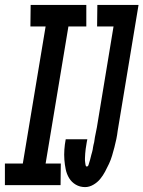

<svg xmlns="http://www.w3.org/2000/svg" viewBox="-49 -755 585 783"><path d="M-29 0V-88H44L137 -647H75L76 -735H303V-647H230L137 -88H199L198 0ZM298 8Q277 8 260 -2Q243 -12 233 -28.5Q223 -45 219 -64.5Q215 -84 213.5 -104Q212 -124 213.5 -145Q215 -166 219 -187H307V-186Q306 -181 305 -176.5Q304 -172 303.5 -167Q303 -162 302 -157.5Q301 -153 300.5 -148Q300 -143 299.5 -138.5Q299 -134 298.5 -129Q298 -124 298 -119.5Q298 -115 297.5 -110Q297 -105 297.5 -100.5Q298 -96 298.5 -91.5Q299 -87 300 -81.5Q301 -76 305 -76Q310 -76 312 -82.5Q314 -89 315.5 -94Q317 -99 318.5 -104Q320 -109 321 -114Q322 -119 323.5 -124Q325 -129 326.5 -134.5Q328 -140 329 -145Q330 -150 330.5 -155Q331 -160 332.5 -165Q334 -170 335 -175Q336 -180 336.5 -185Q337 -190 338 -195Q339 -200 340 -205Q341 -210 342 -215Q343 -220 344 -225Q345 -230 346 -235L414 -647H347L348 -735H516L431 -222Q429 -205 425.5 -188Q422 -171 417.5 -154Q413 -137 408 -120Q403 -103 395.5 -87Q388 -71 379.5 -55Q371 -39 359.5 -25Q348 -11 331.5 -1.5Q315 8 298 8Z"/></svg>

Font: Iosevka Term Curly Semibold
Style: Italic
Weight: 600
Italic angle: -9°
Designer: Belleve Invis
Foundry: Belleve Invis
Version: Version 32.3.0